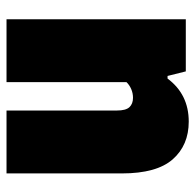

<svg xmlns="http://www.w3.org/2000/svg" viewBox="-25 -574 599 589"><g transform="rotate(90 274.5 -279.5)"><path d="M39 -550H199L213 -494H221Q269.5 -559 353 -559Q425.5 -559 468.8 -509.8Q512 -460.5 512 -354V0H319V-339Q319 -366 308.8 -377Q298.5 -388 280 -388Q266 -388 253.2 -382.5Q240.5 -377 232 -368V0H39Z"/></g></svg>

Font: Encode Sans Condensed Black
Style: Regular
Weight: 900
Width: 3
Designer: Multiple Designers
Foundry: Impallari Type
Version: Version 2.000